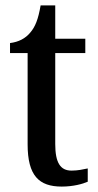

<svg xmlns="http://www.w3.org/2000/svg" viewBox="-20 -679 363 709"><path d="M208 10C251 10 286 0 304 -8V-57C285 -53 267 -49 244 -49C203 -49 184 -78 184 -147V-483H295V-536H184V-659H130C121 -607 110 -580 92 -559C74 -537 49 -524 17 -520V-483H82V-146C82 -30 124 10 208 10Z"/></svg>

Font: Noto Serif Sinhala Condensed Medium
Style: Regular
Weight: 500
Width: 3
Designer: Jelle Bosma - Monotype Design Team
Foundry: Monotype Imaging Inc.
Version: Version 2.007